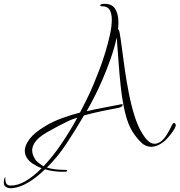

<svg xmlns="http://www.w3.org/2000/svg" viewBox="-134 -766 949 1015"><path d="M-70 229Q-92 230 -104.5 221Q-117 212 -113 187Q-113 184 -111 178Q-109 172 -106 170Q-107 195 -100 205Q-93 215 -77 215Q-38 215 3.5 190Q45 165 86 123Q76 120 60.5 111.5Q45 103 37 98Q-3 69 -3 31Q-3 2 23 -32Q49 -66 108 -101Q146 -124 196 -142Q246 -160 289 -171Q304 -200 318 -228Q332 -256 345 -284Q350 -295 363 -326Q376 -357 392 -399Q408 -441 422.5 -488.5Q437 -536 447 -581Q457 -626 457 -661Q457 -695 445.5 -714Q434 -733 405 -733H404Q396 -733 396 -738Q396 -743 406 -745Q454 -750 473 -722Q492 -694 492 -648Q492 -640 491.5 -631Q491 -622 490 -612Q496 -607 498 -595Q504 -563 510.5 -511Q517 -459 526 -397Q535 -335 547.5 -271.5Q560 -208 577.5 -152.5Q595 -97 619 -59Q624 -51 633 -38.5Q642 -26 655 -16Q668 -6 684 -6Q701 -6 719 -20Q735 -33 749 -56Q763 -79 775 -105Q781 -116 786 -116Q791 -116 793.5 -110.5Q796 -105 795 -100Q791 -87 778.5 -69.5Q766 -52 753 -37.5Q740 -23 732 -17Q714 -3 697.5 3.5Q681 10 667 10Q634 10 609.5 -15.5Q585 -41 567 -69Q542 -109 527.5 -170Q513 -231 505 -302Q497 -373 492.5 -442Q488 -511 483 -568Q471 -512 450 -453Q429 -394 407.5 -344.5Q386 -295 372 -268Q350 -223 324 -178Q370 -189 420 -198Q470 -207 508 -215H511Q515 -215 515 -212Q515 -209 510 -204Q505 -199 497 -197Q454 -189 404 -178.5Q354 -168 310 -156Q264 -77 217 -6Q170 65 114 120Q152 132 211 132H213Q221 132 221 136Q221 142 209 142Q181 143 154 139.5Q127 136 104 129Q60 172 15.5 198.5Q-29 225 -70 229ZM96 113Q144 63 189.5 -4Q235 -71 275 -144Q262 -140 248 -135Q234 -130 221 -123Q204 -115 175 -100Q146 -85 117.5 -68.5Q89 -52 74 -39Q54 -21 45 -4Q36 13 36 29Q36 43 41.5 56Q47 69 55 81Q60 87 73.5 97.5Q87 108 96 113Z"/></svg>

Font: Inspiration
Style: Regular
Weight: 400
Designer: Robert E. Leuschke
Foundry: Robert E. Leuschke
Version: Version 2.010; ttfautohint (v1.8.3)